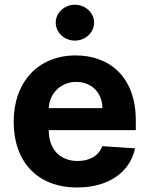

<svg xmlns="http://www.w3.org/2000/svg" viewBox="-20 -789 638 819"><path d="M38.4 -270.2C38.4 -97.3 141 10.7 308.9 10.7C443.9 10.7 534.8 -55 556.1 -156.2L416.2 -165.5C400.9 -123.9 361.9 -102.3 311.4 -102.3C235.8 -102.3 187.9 -152.3 187.9 -233.7V-234H559.3V-275.6C559.3 -460.9 447.1 -552.6 302.9 -552.6C142.4 -552.6 38.4 -438.6 38.4 -270.2ZM305.4 -439.6C371.1 -439.6 416.5 -392.8 416.9 -327.8H187.9C191.1 -389.9 238.3 -439.6 305.4 -439.6ZM299.4 -615.8C344.5 -615.8 381.4 -650.2 381.4 -692.5C381.4 -734.4 344.5 -768.8 299.4 -768.8C254.6 -768.8 217.7 -734.4 217.7 -692.5C217.7 -650.2 254.6 -615.8 299.4 -615.8Z"/></svg>

Font: Inter-Hewn
Style: Bold
Weight: 700
Designer: Rasmus Andersson
Foundry: rsms
Version: Version 3.012;git-f93a4a705